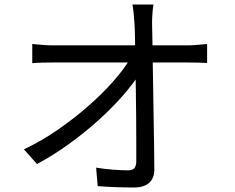

<svg xmlns="http://www.w3.org/2000/svg" viewBox="-20 -803 1040 851"><path d="M660 -783Q657 -763 655.5 -741.5Q654 -720 654 -699Q655 -672 655.5 -626.5Q656 -581 657 -524Q658 -467 659 -404Q660 -341 661 -278Q662 -215 663 -157Q664 -99 664 -52Q664 -13 641 7.5Q618 28 573 28Q535 28 492.5 26.5Q450 25 413 22L406 -60Q442 -54 480.5 -51Q519 -48 547 -48Q568 -48 576 -58Q584 -68 584 -88Q584 -124 584 -175Q584 -226 583.5 -285.5Q583 -345 582 -406Q581 -467 580 -523.5Q579 -580 578.5 -626Q578 -672 576 -699Q574 -728 572 -747.5Q570 -767 567 -783ZM123 -608Q145 -606 168.5 -604Q192 -602 215 -602Q226 -602 261 -602Q296 -602 347 -602Q398 -602 456 -602Q514 -602 572.5 -602Q631 -602 681.5 -602Q732 -602 767 -602Q802 -602 813 -602Q833 -602 858.5 -604.5Q884 -607 898 -608V-524Q881 -525 857.5 -525.5Q834 -526 816 -526Q806 -526 771.5 -526Q737 -526 685.5 -526Q634 -526 575.5 -526Q517 -526 457.5 -526Q398 -526 347 -526Q296 -526 261 -526Q226 -526 217 -526Q192 -526 169 -525.5Q146 -525 123 -523ZM86 -141Q166 -179 238.5 -229.5Q311 -280 373 -334.5Q435 -389 482 -442.5Q529 -496 556 -541L596 -542L597 -474Q569 -430 522 -376.5Q475 -323 414.5 -268.5Q354 -214 284.5 -164Q215 -114 144 -76Z"/></svg>

Font: Noto Sans TC
Style: Regular
Weight: 400
Designer: Ryoko NISHIZUKA  (kana, bopomofo & ideographs); Paul D. Hunt (Latin, Greek & Cyrillic); Sandoll Communications , Soo-you
Foundry: Adobe
Version: Version 2.004-H2;hotconv 1.0.118;makeotfexe 2.5.65603